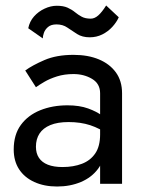

<svg xmlns="http://www.w3.org/2000/svg" viewBox="-20 -670 525 700"><path d="M111 -135Q111 -163 124 -183Q137 -203 163.5 -214Q190 -225 230 -225Q274 -225 309 -213.5Q344 -202 378 -178V-225Q371 -234 352 -248.5Q333 -263 301.5 -274.5Q270 -286 226 -286Q171 -286 126.5 -268Q82 -250 56 -214.5Q30 -179 30 -125Q30 -83 49.5 -53Q69 -23 105 -6.5Q141 10 188 10Q236 10 275 -6.5Q314 -23 337.5 -54.5Q361 -86 361 -130L345 -180Q345 -137 327.5 -111Q310 -85 279 -73Q248 -61 208 -61Q176 -61 154.5 -69.5Q133 -78 122 -94.5Q111 -111 111 -135ZM111 -352Q122 -360 141.5 -371.5Q161 -383 188 -391.5Q215 -400 248 -400Q286 -400 315.5 -382.5Q345 -365 345 -330V0H425V-330Q425 -375 402.5 -406Q380 -437 340.5 -453.5Q301 -470 248 -470Q186 -470 142 -451Q98 -432 72 -413ZM83 -567 136 -530Q136 -538 140 -550Q144 -562 155 -571.5Q166 -581 186 -581Q209 -581 225.5 -569.5Q242 -558 261 -546Q280 -534 307 -534Q332 -534 353 -544.5Q374 -555 389.5 -572Q405 -589 413 -607L367 -650Q352 -626 338.5 -614Q325 -602 311 -602Q291 -602 278 -609Q265 -616 253.5 -625.5Q242 -635 226.5 -642Q211 -649 187 -649Q165 -649 142.5 -638.5Q120 -628 104 -610Q88 -592 83 -567Z"/></svg>

Font: Jost* Book
Style: Regular
Weight: 400
Version: Version 3.000